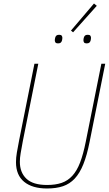

<svg xmlns="http://www.w3.org/2000/svg" viewBox="-20 -1061 619 1093"><path d="M198 -698 110 -258Q102 -215 97.5 -188.5Q93 -162 93 -140Q93 -79 130.5 -43.5Q168 -8 248 -8Q296 -8 331 -20Q366 -32 392 -60.5Q418 -89 436 -136Q454 -183 468 -253L557 -698H579L490 -253Q475 -177 454.5 -126Q434 -75 405.5 -44.5Q377 -14 338.5 -1Q300 12 248 12Q164 12 117.5 -26Q71 -64 71 -138Q71 -163 76 -192.5Q81 -222 89 -263L176 -698ZM396 -877 384 -887 515 -1041 531 -1028ZM310 -814Q299 -814 295.5 -819.5Q292 -825 292 -831Q292 -838 294 -846Q296 -854 301 -858.5Q306 -863 317 -863Q328 -863 331.5 -857.5Q335 -852 335 -846Q335 -839 333 -831Q331 -823 326 -818.5Q321 -814 310 -814ZM473 -814Q462 -814 458.5 -819.5Q455 -825 455 -831Q455 -838 457 -846Q459 -854 464 -858.5Q469 -863 480 -863Q491 -863 494.5 -857.5Q498 -852 498 -846Q498 -839 496 -831Q494 -823 489 -818.5Q484 -814 473 -814Z"/></svg>

Font: IBM Plex Sans Condensed Thin
Style: Italic
Weight: 100
Width: 3
Italic angle: -11°
Designer: Mike Abbink, Paul van der Laan, Pieter van Rosmalen
Foundry: Bold Monday
Version: Version 1.3